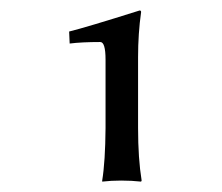

<svg xmlns="http://www.w3.org/2000/svg" viewBox="-20 -708 424 366"><path d="M243.2 -463.9Q243.2 -405.8 250 -363.8L249 -361.8Q231 -363.8 210.9 -363.8Q191.9 -363.8 174.8 -361.8V-363.8Q180.7 -399.9 181.2 -463.9V-594.2Q181.2 -628.4 170.9 -627.9Q135.7 -627.9 112.8 -625L111.8 -647.9Q144 -655.8 246.1 -688Q249 -688 249 -685.1Q243.2 -644 243.2 -599.1Z"/></svg>

Font: Biolilbert
Style: Regular
Weight: 400
Designer: Philipp H. Poll
Foundry: Philipp H. Poll
Version: Version 1.1.0